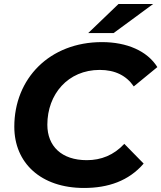

<svg xmlns="http://www.w3.org/2000/svg" viewBox="-20 -921 801 953"><path d="M418 -757H544L740 -901H568ZM397 12C517 12 619 -23 693 -109L597 -207C545 -151 482 -126 411 -126C285 -126 215 -196 215 -302C215 -453 317 -574 475 -574C552 -574 608 -545 644 -492L761 -588C711 -668 610 -712 486 -712C226 -712 51 -531 51 -292C51 -112 183 12 397 12Z"/></svg>

Font: AWKNG-Font
Style: Bold Italic
Weight: 700
Italic angle: -11.3°
Designer: Awakening Church
Foundry: Awakening Church
Version: Version 1.700;PS 001.700;hotconv 1.0.88;makeotf.lib2.5.64775